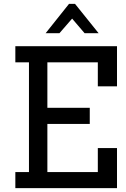

<svg xmlns="http://www.w3.org/2000/svg" viewBox="-20 -981 658 1001"><path d="M356 -884 290 -808H218L340 -961H371L494 -808H421ZM590 -531H490V-656H227V-419H448V-335H227V-84H490V-209H590V0H60V-84H131V-656H60V-740H590Z"/></svg>

Font: Arvo
Style: Regular
Weight: 400
Designer: Anton Koovit (Cyrillic Expansion: Cyreal)
Foundry: Anton Koovit, Yassin Baggar
Version: Version 3.000